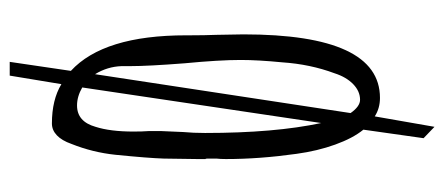

<svg xmlns="http://www.w3.org/2000/svg" viewBox="-286 -516 936 405"><g transform="rotate(-90 182.5 -314.0)"><path d="M93 111 111 -16Q93 -38 79.5 -75.5Q66 -113 60 -157Q49 -235 49 -306Q49 -318 50 -326V-344Q50 -349 49 -349V-367L50 -437Q51 -469 58 -539Q63 -587 81 -632Q88 -652 99 -662.5Q110 -673 124 -673Q174 -673 207 -653L225 -762H254L235 -633Q310 -564 310 -390V-382Q310 -351 311 -326L312 -269Q312 19 178 19Q156 19 139 8L117 134ZM200 -609Q181 -620 162 -620Q128 -620 117 -581Q107 -550 107 -501Q107 -482 108 -469V-442L106 -396Q104 -375 104 -350Q104 -203 125 -105ZM230 -77Q249 -128 253 -187Q258 -238 258 -275Q258 -320 251 -393Q245 -470 245 -508V-526Q244 -556 228 -582L146 -43Q160 -23 174 -23Q192 -23 207 -37.5Q222 -52 230 -77Z"/></g></svg>

Font: Amatic SC
Style: Bold
Weight: 700
Designer: Multiple Designers
Foundry: Vernon Adams
Version: Version 2.505